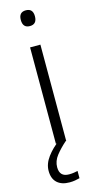

<svg xmlns="http://www.w3.org/2000/svg" viewBox="-143 -768 519 1024"><g transform="rotate(-15 116.5 -255.5)"><path d="M117 -729Q156 -729 156 -686Q156 -642 117 -642Q78 -642 78 -686Q78 -729 117 -729ZM145 -532V0H88V-532ZM62 123Q62 176 114 176Q129 176 141 174Q153 172 162 170V210Q150 213 136.5 215.5Q123 218 106 218Q62 218 37.5 195.5Q13 173 13 130Q13 91 40.5 54Q68 17 109 -13L142 0Q108 30 85 59.5Q62 89 62 123Z"/></g></svg>

Font: Noto Sans Gurmukhi UI Light
Style: Regular
Weight: 300
Designer: Jelle Bosma - Monotype Design Team
Foundry: Monotype Imaging Inc.
Version: Version 2.004; ttfautohint (v1.8.4.7-5d5b)